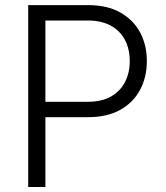

<svg xmlns="http://www.w3.org/2000/svg" viewBox="-20 -748 662 768"><path d="M92.8 0V-727.5H333Q408.7 -727.5 460.9 -698.2Q513.2 -668.9 540.3 -618.4Q567.4 -567.9 567.4 -503.9Q567.4 -439.5 540.3 -388.7Q513.2 -337.9 460.9 -308.6Q408.7 -279.3 332.5 -279.3H142.6V-340.8H330.1Q386.2 -340.8 423.6 -361.8Q460.9 -382.8 480 -419.7Q499 -456.5 499 -503.9Q499 -551.3 480 -587.9Q460.9 -624.5 423.3 -645.3Q385.7 -666 329.6 -666H161.6V0Z"/></svg>

Font: Inter 17pt Light
Style: Regular
Weight: 300
Version: Version 4.001;git-66647c0bb